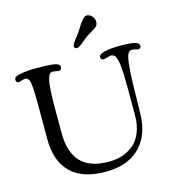

<svg xmlns="http://www.w3.org/2000/svg" viewBox="-140 -1054 1072 1187"><g transform="rotate(-15 396.5 -460.0)"><path d="M483.9 -809.1Q472.7 -800.3 459.2 -789.1Q445.8 -777.8 440.4 -773.7Q435.1 -769.5 428.2 -766.1Q421.4 -762.7 414.6 -762.7Q398.4 -762.7 398.4 -777.3Q398.4 -782.2 400.1 -786.9Q401.9 -791.5 406.2 -798.1Q410.6 -804.7 414.8 -810.3Q418.9 -815.9 427.2 -826.9Q435.5 -837.9 441.9 -846.2Q454.6 -863.3 467 -883.8Q479.5 -904.3 486.8 -913.1Q508.8 -941.9 522.9 -941.9Q541 -941.9 556.4 -926.8Q571.8 -911.6 571.8 -888.7Q571.8 -867.7 557.1 -856.4Q546.4 -848.1 522.2 -834.2Q498 -820.3 483.9 -809.1ZM691.9 -452.1 688 -267.1Q685.1 -130.9 607.4 -54.2Q529.8 22.5 389.6 22.5Q242.2 22.5 167.2 -51.3Q92.3 -125 91.8 -264.2V-455.6Q91.8 -489.7 91.6 -512.9Q91.3 -536.1 90.8 -558.6Q90.3 -581.1 89.1 -594.7Q87.9 -608.4 85.9 -621.3Q84 -634.3 81.5 -640.9Q79.1 -647.5 75.2 -652.8Q71.3 -658.2 66.9 -659.9Q62.5 -661.6 56.2 -661.6Q46.4 -661.6 31.2 -656.7Q16.1 -651.9 12.2 -651.9Q4.9 -651.9 0.5 -656.7Q-3.9 -661.6 -3.9 -668.9Q-3.9 -681.6 3.2 -687.5Q10.3 -693.4 27.8 -697.3Q77.6 -707.5 132.8 -707.5Q215.3 -707.5 248 -702.6Q289.1 -696.8 289.1 -674.3Q289.1 -667 283.9 -660.9Q278.8 -654.8 269 -654.8Q264.2 -654.8 253.7 -657.5Q243.2 -660.2 232.9 -660.2Q224.1 -660.2 218.5 -657.5Q212.9 -654.8 206.3 -642.8Q199.7 -630.9 195.8 -608.6Q191.9 -586.4 189.5 -544.7Q187 -502.9 187 -443.4V-278.8Q187 -156.7 245.1 -94.7Q303.2 -32.7 424.3 -32.7Q472.2 -32.7 512.5 -46.1Q552.7 -59.6 585 -86.9Q617.2 -114.3 635.5 -160.9Q653.8 -207.5 653.8 -269V-453.6Q653.3 -538.6 648.7 -583Q644 -627.4 634 -645.5Q624 -663.6 605 -663.6Q598.6 -663.6 580.6 -658Q562.5 -652.3 555.2 -652.3Q547.9 -652.3 543 -658.2Q538.1 -664.1 538.1 -671.4Q538.1 -688 573.7 -697.8Q609.4 -707.5 671.9 -707.5Q737.8 -707.5 767.3 -700.7Q796.9 -693.8 796.9 -674.3Q796.9 -657.2 778.8 -657.2Q773.9 -657.2 761.5 -660.9Q749 -664.6 738.8 -664.6Q723.1 -664.6 714.1 -648.2Q705.1 -631.8 699.5 -585.4Q693.8 -539.1 691.9 -452.1Z"/></g></svg>

Font: Cooper*
Style: Regular
Weight: 400
Designer: Owen Earl
Foundry: indestructible type*
Version: Version 0.001